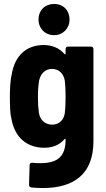

<svg xmlns="http://www.w3.org/2000/svg" viewBox="-20 -750 539 972"><path d="M254 -572C299 -572 332 -606 332 -651C332 -698 300 -730 254 -730C208 -730 175 -698 175 -651C175 -606 208 -572 254 -572ZM312 -502V-479C312 -475 309 -473 306 -477C280 -507 244 -522 201 -522C110 -522 53 -464 39 -371C32 -346 30 -295 30 -259C30 -225 31 -175 37 -153C54 -50 120 -2 204 -2C247 -2 281 -16 306 -45C309 -49 312 -47 312 -43C312 39 275 76 185 76C172 76 158 76 143 74C135 74 130 77 130 85L127 186C127 193 131 198 139 199C159 201 178 202 196 202C357 202 453 129 453 -35V-502C453 -509 448 -514 441 -514H324C317 -514 312 -509 312 -502ZM308 -177C303 -143 280 -119 244 -119C208 -119 183 -143 177 -178C174 -200 172 -226 172 -259C172 -291 174 -318 178 -342C185 -376 208 -401 243 -401C279 -401 302 -377 308 -342C311 -318 312 -296 312 -259C312 -223 311 -201 308 -177Z"/></svg>

Font: Barlow Semi Condensed
Style: Bold
Weight: 700
Width: 4
Designer: Jeremy Tribby
Foundry: Tribby Type
Version: Version 1.422;hotconv 1.0.109;makeotfexe 2.5.65596